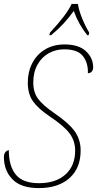

<svg xmlns="http://www.w3.org/2000/svg" viewBox="-29 -951 496 981"><path d="M-9 -148Q-9 -164 -2 -173Q5 -182 16 -184Q16 -102 52 -58.5Q88 -15 170 -15Q256 -15 305.5 -59.5Q355 -104 355 -182Q355 -230 327.5 -268Q300 -306 224 -357Q166 -396 139.5 -433.5Q113 -471 113 -529Q113 -584 136 -628.5Q159 -673 201.5 -698.5Q244 -724 301 -724Q373 -724 410 -689.5Q447 -655 447 -607Q447 -593 439.5 -585Q432 -577 420 -577Q422 -629 395 -664Q368 -699 299 -699Q256 -699 220 -679Q184 -659 162.5 -620.5Q141 -582 141 -529Q141 -480 165 -447Q189 -414 247 -374Q322 -323 352.5 -280.5Q383 -238 383 -182Q383 -92 326 -41Q269 10 169 10Q78 10 34.5 -35Q-9 -80 -9 -148ZM226 -784Q312 -876 337 -931H369Q374 -898 390.5 -857.5Q407 -817 427 -784L424 -771H417Q372 -827 348 -895Q322 -859 295.5 -830.5Q269 -802 232 -771H223Z"/></svg>

Font: Noto Serif NarrowThin
Style: Italic
Weight: 250
Width: 4
Italic angle: -12°
Designer: Monotype Design Team
Foundry: Monotype Imaging Inc.
Version: Version 1.001